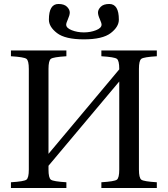

<svg xmlns="http://www.w3.org/2000/svg" viewBox="-20 -946 844 966"><path d="M35 0V-29Q101 -33 113 -42Q125 -51 125 -93V-599Q125 -641 113 -650Q101 -659 35 -663V-692H314V-663Q248 -659 236 -650Q224 -641 224 -599V-172L580 -597V-599Q580 -641 568 -650Q556 -659 490 -663V-692H769V-663Q703 -659 691 -650Q679 -641 679 -599V-93Q679 -51 691 -42Q703 -33 769 -29V0H490V-29Q556 -33 568 -42Q580 -51 580 -93V-536L224 -112V-93Q224 -51 236 -42Q248 -33 314 -29V0ZM226 -847Q226 -926 274 -926Q303 -926 317 -912Q331 -898 331 -883Q331 -870 322 -850Q313 -830 313 -822Q313 -805 341 -794Q369 -783 402 -783Q435 -783 463 -794Q491 -805 491 -822Q491 -830 482 -850Q473 -870 473 -883Q473 -898 487 -912Q501 -926 530 -926Q578 -926 578 -847Q578 -811 537 -779.5Q496 -748 402 -748Q308 -748 267 -779.5Q226 -811 226 -847Z"/></svg>

Font: Heuristica
Style: Regular
Weight: 400
Version: Version 1.0.1 ; ttfautohint (v1.4.1)